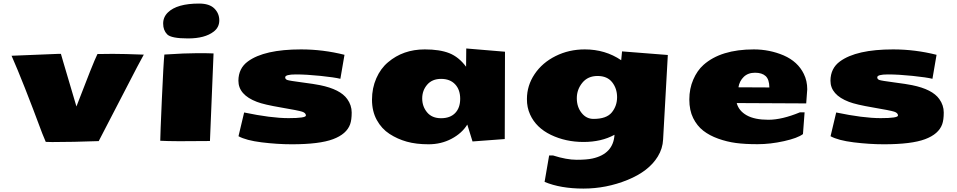

<svg xmlns="http://www.w3.org/2000/svg" viewBox="-20 -804 5455 1094"><path d="M220.7 -43.9Q110.8 -339.4 45.9 -486.3Q298.3 -497.1 312.3 -497.1Q326.2 -497.1 327.1 -497.1L339.8 -453.1Q384.8 -302.2 415.5 -197.3Q510.3 -445.3 535.2 -496.1Q557.1 -497.1 621.8 -497.1Q686.5 -497.1 799.3 -492.7L761.2 -421.9L542.5 0Q394 5.4 277.3 5.4L240.7 4.4Z M1176.3 -0.5Q967.8 2.4 893.1 -2Q893.1 -31.2 902.3 -239.3Q911.6 -447.3 916.5 -493.2Q1035.2 -501 1104.2 -501Q1173.3 -501 1196.8 -499.5ZM1114.3 -783.7Q1173.3 -783.7 1201.4 -755.6Q1229.5 -727.5 1229.5 -688Q1229.5 -648.4 1197.8 -624Q1147.5 -585 1051.3 -585Q955.1 -585 932.4 -608.4Q909.7 -631.8 909.7 -668.9Q909.2 -706.1 936.5 -732.9Q988.3 -783.7 1114.3 -783.7Z M1371.1 -163.1Q1524.9 -130.9 1624 -130.9Q1723.1 -130.9 1723.1 -145.8Q1723.1 -160.6 1701.4 -167.7Q1679.7 -174.8 1581.8 -191.4Q1483.9 -208 1443.8 -223.6Q1338.4 -263.7 1338.4 -344.2Q1338.9 -415 1392.6 -454.1Q1485.8 -522.5 1695.3 -522.5Q1820.8 -522.5 1942.9 -491.7L1919.4 -355Q1886.2 -363.3 1806.4 -371.6Q1726.6 -379.9 1665.8 -379.9Q1605 -379.9 1605 -363.3Q1605 -352.5 1617.4 -348.1Q1629.9 -343.8 1701.2 -334.5Q1772.5 -325.2 1803.2 -318.8Q1918.9 -295.4 1958.5 -239.7Q1983.9 -204.6 1983.9 -162.8Q1983.9 -121.1 1975.1 -96.2Q1955.1 -40 1877.7 -11Q1800.3 18.1 1642.6 18.1Q1560.1 18.1 1471.2 7.1Q1382.3 -3.9 1338.9 -27.8Z M2190.9 -449.2Q2276.9 -522.5 2400.4 -522.5Q2485.8 -522.5 2540 -501Q2594.2 -479.5 2635.7 -423.8L2636.7 -527.8L2857.4 -509.3L2856 -11.7L2672.4 2L2642.6 -94.2Q2611.8 -44.4 2552.7 -13.2Q2493.7 18.1 2422.4 18.1Q2351.1 18.1 2297.9 3.2Q2244.6 -11.7 2199.5 -41Q2154.3 -70.3 2127 -120.1Q2099.6 -169.9 2099.6 -236.1Q2099.6 -302.2 2124.3 -358.2Q2148.9 -414.1 2190.9 -449.2ZM2414.1 -321.5Q2385.7 -288.6 2385.7 -242.9Q2385.7 -197.3 2413.6 -163.8Q2441.4 -130.4 2493.2 -130.4Q2544.9 -130.4 2573.5 -159.9Q2602.1 -189.5 2602.1 -241.2Q2602.1 -293 2573.2 -323.7Q2544.4 -354.5 2493.4 -354.5Q2442.4 -354.5 2414.1 -321.5Z M3083 232.4 3108.9 82H3131.8Q3208.5 106.4 3265.9 106.4Q3323.2 106.4 3356 99.1Q3474.6 72.8 3481.4 -36.1Q3406.7 4.9 3304.9 4.9Q3203.1 4.9 3118.9 -35.6Q3034.7 -76.2 3000.5 -151.4Q2981.9 -192.4 2982.4 -239.7Q2982.4 -316.4 3026.1 -381.6Q3069.8 -446.8 3145.8 -484.6Q3221.7 -522.5 3312 -522.5Q3428.7 -522.5 3519.5 -460.9L3524.4 -511.2L3785.2 -490.7L3758.3 -9.3Q3755.9 42.5 3728 87.9Q3676.8 171.9 3555.7 221.2Q3434.6 270.5 3304.4 270.5Q3174.3 270.5 3083 232.4ZM3293.9 -160.6Q3320.8 -126.5 3361.8 -126.5Q3436 -126.5 3466.1 -163.6Q3496.1 -200.7 3496.1 -250.2Q3496.1 -299.8 3468 -335.4Q3439.9 -371.1 3384.8 -371.1Q3329.6 -371.1 3298.1 -332.5Q3266.6 -293.9 3266.6 -244.4Q3266.6 -194.8 3293.9 -160.6Z M4363.8 -305.7Q4363.3 -351.6 4342.5 -370.6Q4321.8 -389.6 4282 -389.6Q4242.2 -389.6 4217.8 -366Q4193.4 -342.3 4187.5 -306.6ZM3988.3 -434.1Q4087.4 -522.5 4275.4 -522.5Q4364.7 -522.5 4445.3 -488.3Q4525.9 -453.1 4560.1 -382.8Q4579.6 -343.3 4579.6 -295.4L4573.7 -214.8L4177.7 -216.8Q4189.5 -172.4 4234.6 -147Q4279.8 -121.6 4357.9 -121.6Q4436 -121.6 4538.1 -164.1H4564.5L4555.2 -40Q4524.9 -17.1 4447.3 0.2Q4369.6 17.6 4296.6 17.6Q4223.6 17.6 4172.9 10.7Q4122.1 3.9 4072.3 -13.9Q4022.5 -31.7 3987.1 -59.3Q3951.7 -86.9 3929.7 -131.1Q3907.7 -175.3 3907.7 -237.1Q3907.7 -298.8 3930.2 -350.6Q3952.6 -402.3 3988.3 -434.1Z M4744.6 -163.1Q4898.4 -130.9 4997.6 -130.9Q5096.7 -130.9 5096.7 -145.8Q5096.7 -160.6 5075 -167.7Q5053.2 -174.8 4955.3 -191.4Q4857.4 -208 4817.4 -223.6Q4711.9 -263.7 4711.9 -344.2Q4712.4 -415 4766.1 -454.1Q4859.4 -522.5 5068.8 -522.5Q5194.3 -522.5 5316.4 -491.7L5293 -355Q5259.8 -363.3 5179.9 -371.6Q5100.1 -379.9 5039.3 -379.9Q4978.5 -379.9 4978.5 -363.3Q4978.5 -352.5 4991 -348.1Q5003.4 -343.8 5074.7 -334.5Q5146 -325.2 5176.8 -318.8Q5292.5 -295.4 5332 -239.7Q5357.4 -204.6 5357.4 -162.8Q5357.4 -121.1 5348.6 -96.2Q5328.6 -40 5251.2 -11Q5173.8 18.1 5016.1 18.1Q4933.6 18.1 4844.7 7.1Q4755.9 -3.9 4712.4 -27.8Z"/></svg>

Font: Seymour One
Style: Book
Weight: 400
Designer: vernon adams
Foundry: vernon adams
Version: Version 1.000; ttfautohint (v0.93) -l 8 -r 50 -G 200 -x 0 -w